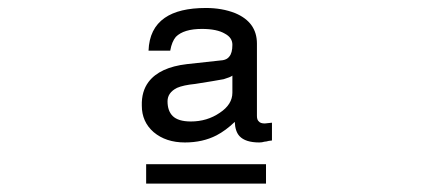

<svg xmlns="http://www.w3.org/2000/svg" viewBox="-20 -756 1040 474"><path d="M340.8 -350.6V-302.7H636.7V-350.6ZM651.4 -453.1 633.8 -451.2Q623 -451.2 619.1 -456.1Q614.3 -460 614.3 -469.7V-648.4Q614.3 -701.2 560.5 -723.6Q528.3 -736.3 488.3 -736.3Q421.9 -736.3 386.7 -711.9Q348.6 -685.5 346.7 -630.9H400.4V-631.8Q404.3 -653.3 414.1 -665Q433.6 -684.6 478.5 -684.6Q515.6 -684.6 535.2 -672.9Q553.7 -663.1 553.7 -645.5Q553.7 -625 545.9 -616.2Q541 -609.4 530.3 -607.4L441.4 -597.7Q374 -589.8 346.7 -553.7Q329.1 -530.3 330.1 -495.1Q330.1 -455.1 359.4 -429.7Q389.6 -404.3 436.5 -404.3Q480.5 -404.3 514.6 -421.9Q537.1 -433.6 559.6 -455.1Q560.5 -431.6 571.3 -419.9Q585.9 -404.3 620.1 -404.3Q627 -404.3 632.8 -406.2Q636.7 -406.2 643.6 -408.2L651.4 -409.2ZM451.2 -456.1Q419.9 -456.1 406.2 -469.7Q393.6 -482.4 393.6 -505.9Q393.6 -527.3 417 -539.1Q432.6 -545.9 461.9 -548.8Q511.7 -556.6 532.2 -560.5Q548.8 -565.4 553.7 -569.3V-530.3V-527.3Q553.7 -498 522.5 -477.5Q491.2 -456.1 451.2 -456.1Z"/></svg>

Font: DotumChe
Style: Regular
Weight: 400
Monospace: yes
Version: Version 2.21